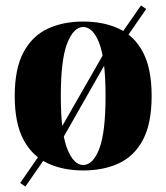

<svg xmlns="http://www.w3.org/2000/svg" viewBox="-20 -611 610 704"><path d="M285 -532Q360 -532 416.5 -505.5Q473 -479 504.5 -419Q536 -359 536 -259Q536 -159 504.5 -99Q473 -39 416.5 -12.5Q360 14 285 14Q211 14 154.5 -12.5Q98 -39 66 -99Q34 -159 34 -259Q34 -359 66 -419Q98 -479 154.5 -505.5Q211 -532 285 -532ZM285 -512Q250 -512 226.5 -452.5Q203 -393 203 -259Q203 -125 226.5 -65.5Q250 -6 285 -6Q321 -6 344 -65.5Q367 -125 367 -259Q367 -393 344 -452.5Q321 -512 285 -512ZM390 -466 405 -446 187 -63 171 -84ZM147 -75 162 -55 73 73 54 60ZM497 -591 516 -578 425 -446 410 -466Z"/></svg>

Font: Playfair Display ExtraBold
Style: Regular
Weight: 800
Designer: Claus Eggers Sørensen
Foundry: Claus Eggers Sørensen
Version: Version 1.203